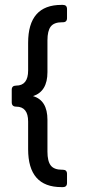

<svg xmlns="http://www.w3.org/2000/svg" viewBox="-20 -663 348 785"><path d="M231 -643H237Q254 -643 254 -626V-589Q254 -572 237 -572H234Q201 -572 187.5 -554.5Q174 -537 174 -498V-368Q174 -289 115 -270Q174 -253 174 -173V-43Q174 -4 187.5 13.5Q201 31 234 31H237Q254 31 254 48V85Q254 102 237 102H231Q95 102 95 -53V-166Q95 -227 46 -227Q28 -227 28 -245V-296Q28 -313 46 -313Q95 -313 95 -375V-488Q95 -643 231 -643Z"/></svg>

Font: Rajdhani SemiBold
Style: Regular
Weight: 600
Designer: Satya Rajpurohit, Jyotish Sonowal
Foundry: Indian Type Foundry
Version: Version 1.201 February 1, 2022